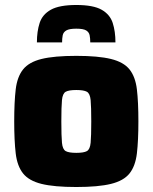

<svg xmlns="http://www.w3.org/2000/svg" viewBox="-20 -742 612 770"><path d="M286 8Q197 8 146.5 -4.5Q96 -17 72.5 -46.5Q49 -76 43 -127Q37 -178 37 -255Q37 -333 43 -383.5Q49 -434 72.5 -463.5Q96 -493 146.5 -505.5Q197 -518 286 -518Q374 -518 425 -505.5Q476 -493 499.5 -463.5Q523 -434 529 -383.5Q535 -333 535 -255Q535 -178 529 -127Q523 -76 499.5 -46.5Q476 -17 425 -4.5Q374 8 286 8ZM286 -129Q316 -129 328.5 -136Q341 -143 343.5 -169.5Q346 -196 346 -255Q346 -314 343.5 -340.5Q341 -367 328.5 -374Q316 -381 286 -381Q256 -381 243.5 -374Q231 -367 228.5 -340.5Q226 -314 226 -255Q226 -196 228.5 -169.5Q231 -143 243.5 -136Q256 -129 286 -129ZM286 -722Q354 -722 387.5 -703Q421 -684 432 -650Q443 -616 443 -572H342Q342 -588 339.5 -600.5Q337 -613 325.5 -620Q314 -627 286 -627Q258 -627 246 -620Q234 -613 231.5 -600.5Q229 -588 229 -572H128Q128 -616 139 -650Q150 -684 184 -703Q218 -722 286 -722Z"/></svg>

Font: Saira ExtraBold
Style: Regular
Weight: 800
Designer: Hector Gatti with collaboration of the Omnibus-Type team
Foundry: Omnibus-Type
Version: Version 1.100; ttfautohint (v1.8.3)